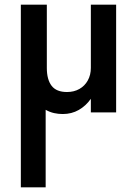

<svg xmlns="http://www.w3.org/2000/svg" viewBox="-20 -480 585 820"><path d="M180 -460H69V320H175V-11Q193 -1 211 3Q229 7 248 7Q286 7 316.5 -10.5Q347 -28 368 -58V0H476V-460H368V-190Q368 -160 355 -136.5Q342 -113 319 -100Q296 -87 266 -87Q221 -87 200.5 -113.5Q180 -140 180 -190Z"/></svg>

Font: Jost Medium
Style: Regular
Weight: 500
Version: Version 3.710